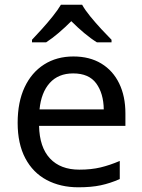

<svg xmlns="http://www.w3.org/2000/svg" viewBox="-20 -786 604 816"><path d="M292 -546Q361 -546 410.5 -516Q460 -486 486.5 -431.5Q513 -377 513 -304V-251H146Q148 -160 192.5 -112.5Q237 -65 317 -65Q368 -65 407.5 -74.5Q447 -84 489 -102V-25Q448 -7 408 1.5Q368 10 313 10Q237 10 178.5 -21Q120 -52 87.5 -113.5Q55 -175 55 -264Q55 -352 84.5 -415Q114 -478 167.5 -512Q221 -546 292 -546ZM291 -474Q228 -474 191.5 -433.5Q155 -393 148 -321H421Q420 -389 389 -431.5Q358 -474 291 -474ZM329 -766Q341 -744 363.5 -716.5Q386 -689 410.5 -662.5Q435 -636 454 -617V-606H392Q366 -622 338 -645.5Q310 -669 283 -696Q256 -669 229 -646Q202 -623 176 -606H116V-617Q135 -637 158.5 -663Q182 -689 204 -716.5Q226 -744 239 -766Z"/></svg>

Font: Noto Sans Wancho
Style: Regular
Weight: 400
Designer: Monotype Design Team
Foundry: Monotype Imaging Inc.
Version: Version 2.001; ttfautohint (v1.8.4.7-5d5b)